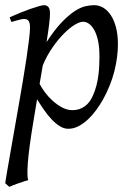

<svg xmlns="http://www.w3.org/2000/svg" viewBox="-23 -477 514 741"><path d="M297.9 -393.1Q284.7 -393.1 264.6 -380.9Q244.6 -368.7 222.7 -346.4Q200.7 -324.2 179.2 -293.2Q157.7 -262.2 142.1 -224.6L129.9 -153.3Q137.2 -138.7 150.4 -120.8Q163.6 -103 180.7 -87.6Q197.8 -72.3 217.3 -62Q236.8 -51.8 256.8 -51.8Q283.2 -51.8 303.5 -66.2Q323.7 -80.6 335 -106.9Q343.8 -126 349.1 -146.7Q354.5 -167.5 356.9 -187.7Q359.4 -208 360.1 -226.6Q360.8 -245.1 360.8 -259.8Q360.8 -293.9 355.5 -319.1Q350.1 -344.2 341.1 -360.6Q332 -377 320.8 -385Q309.6 -393.1 297.9 -393.1ZM169.9 -424.8Q169.9 -410.2 166.7 -383.8Q163.6 -357.4 156.7 -314.5Q188 -362.8 215.3 -391.1Q242.7 -419.4 265.4 -434.1Q288.1 -448.7 306.6 -452.9Q325.2 -457 339.8 -457Q358.9 -457 375.5 -447.3Q392.1 -437.5 404.8 -418.2Q417.5 -398.9 424.8 -370.8Q432.1 -342.8 432.1 -306.2Q432.1 -257.3 418.5 -202.6Q404.8 -147.9 374 -91.8Q362.8 -72.3 348.4 -52.5Q334 -32.7 316.9 -16.6Q299.8 -0.5 280.5 9.8Q261.2 20 240.2 20Q223.6 20 207.8 10Q191.9 0 176.5 -16.1Q161.1 -32.2 147 -52.7Q132.8 -73.2 120.1 -93.8L105 -2.9Q88.4 97.7 84.5 151.1Q80.6 204.6 85.9 218.3Q78.6 220.2 68.8 223.4Q59.1 226.6 48.6 230.2Q38.1 233.9 28.6 237.5Q19 241.2 12.7 244.1L-2.9 230Q-1 215.8 4.2 186Q9.3 156.2 16.4 116.2Q23.4 76.2 31.7 28.8Q40 -18.6 48.6 -67.4Q57.1 -116.2 65.2 -164.1Q73.2 -211.9 79.3 -252.7Q85.4 -293.5 89.1 -324.5Q92.8 -355.5 92.8 -371.1Q92.8 -382.3 90.8 -388.9Q88.9 -395.5 85.4 -398.7Q82 -401.9 78.1 -402.8Q74.2 -403.8 69.8 -403.8Q65.4 -403.8 57.4 -402.1Q49.3 -400.4 41 -397.9Q31.7 -395.5 21 -392.1L14.2 -410.2Q34.7 -419.4 55.7 -428Q76.7 -436.5 95 -442.9Q113.3 -449.2 127.2 -453.1Q141.1 -457 147 -457Q156.7 -457 163.3 -450.4Q169.9 -443.8 169.9 -424.8Z"/></svg>

Font: Gentium Plus Eur
Style: Italic
Weight: 400
Italic angle: -8°
Designer: J. Victor Gaultney, Annie Olsen, Iska Routamaa, Becca Hirsbrunner
Foundry: SIL International
Version: Version 5.000